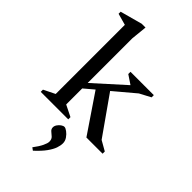

<svg xmlns="http://www.w3.org/2000/svg" viewBox="-293 -766 1113 1113"><g transform="rotate(45 263.5 -209.5)"><path d="M20 0V-18.1L90 -52.6V-619.4L19 -639.1V-656L154.9 -693H185.9L176 -595.1V-228.9L360.5 -395.3L305.7 -431.9V-450H497V-431.9L428.7 -395.7L300.8 -288L466.5 -52.6L527 -18.1V0H394.3L235.5 -234.3L176 -184V-52.6L245.5 -18.1V0ZM229.1 273.5 212.7 261.7Q236.9 229.9 248.3 206Q259.7 182.2 259.7 169Q259.7 149.1 248.5 138.8Q237.3 128.6 226 119.4Q214.8 110.2 214.8 95.6Q214.8 84.2 222.4 72.9Q230 61.6 241 53.8Q252 46.1 261.1 46.1Q269.9 46.1 284.5 56.8Q299.2 67.5 310.7 84.2Q322.2 100.9 322.2 119.9Q322.2 138.4 314.6 160.6Q306.9 182.7 286.9 210.7Q266.9 238.6 229.1 273.5Z"/></g></svg>

Font: Ancizar Serif Light
Style: Regular
Weight: 300
Designer: Cesar Puertas, Viviana Monsalve, Julian Moncada, Julian Prieto, Jose Castro, Felipe Aragon, Mariel Hernandez, Sara Alarc
Version: Version 8.100